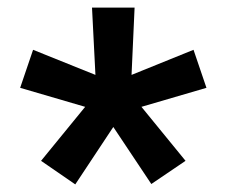

<svg xmlns="http://www.w3.org/2000/svg" viewBox="-20 -767 596 505"><path d="M178 -282 88 -344 204 -486 33 -536 67 -636 231 -570 222 -747H334L326 -570L489 -636L523 -536L352 -486L468 -344L378 -283L278 -433Z"/></svg>

Font: IBM Plex Sans Thai Looped SemiBold
Style: Regular
Weight: 600
Designer: Mike Abbink, Paul van der Laan, Pieter van Rosmalen, Ben Mitchell, Mark Frömberg
Foundry: Bold Monday
Version: Version 1.1